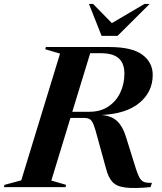

<svg xmlns="http://www.w3.org/2000/svg" viewBox="-66 -955 826 980"><path d="M196 -33.5 271.5 -11.5 268.5 0H-46L-43 -11.5L42.5 -34.5L240.5 -681.5L165 -703.5L168 -715H491Q607.5 -715 660.5 -675.8Q713.5 -636.5 713.5 -572.5Q713.5 -486.5 646 -430.2Q578.5 -374 452 -368Q503.5 -364 532.2 -336.5Q561 -309 576.5 -257.5L627 -96Q637.5 -63 647 -46.8Q656.5 -30.5 670.5 -25.8Q684.5 -21 709.5 -21.5L702.5 0Q619 8 573.8 2.2Q528.5 -3.5 507.5 -26.8Q486.5 -50 475.5 -93.5L432.5 -249.5Q420.5 -296.5 411.8 -318.5Q403 -340.5 392 -346.8Q381 -353 363 -353H293.5ZM391 -384.5Q446.5 -384.5 486.5 -411Q526.5 -437.5 547.8 -482Q569 -526.5 569 -579.5Q569 -631 540.2 -657.2Q511.5 -683.5 446.5 -683.5H394.5L303 -384.5ZM698 -935 534 -772H452.5L388 -935H409L505 -837L671.5 -935Z"/></svg>

Font: Newsreader 72pt SemiBold
Style: Italic
Weight: 600
Italic angle: -17°
Designer: Hugues Gentile
Foundry: Production Type
Version: Version 1.003; ttfautohint (v1.8.3)